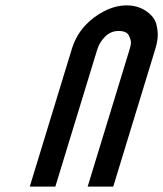

<svg xmlns="http://www.w3.org/2000/svg" viewBox="-20 -687 606 713"><path d="M295 -591C283 -577.7 273.1 -563.8 265.4 -549.5C257.6 -535.2 251.3 -520 246.4 -504L90.5 6H185.5L341.4 -504C346.7 -521.3 356.4 -537 370.3 -551C384.3 -565 400.9 -572 420.2 -572C440.9 -572 453.9 -566 459.2 -554C464.6 -542 466.9 -532.8 466.3 -526.5C465.7 -520.2 464.1 -512.7 461.4 -504L305.5 6H400.5L556.4 -504C561.3 -520 564.4 -534.8 565.5 -548.5C566.7 -562.2 565.1 -578.2 560.7 -596.5C556.3 -614.8 543.8 -631.2 523.2 -645.5C502.6 -659.8 478.3 -667 450.3 -667C422.9 -667 395.5 -660 367.9 -646C340.2 -632 316 -613.7 295 -591Z"/></svg>

Font: Din Kursivschrift
Style: Condensed Italic Polish
Weight: 400
Version: Version 1.07